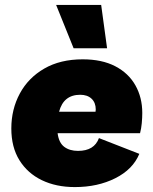

<svg xmlns="http://www.w3.org/2000/svg" viewBox="-20 -751 623 780"><path d="M284 9Q208 9 150 -19Q92 -47 59 -100Q26 -153 26 -229Q26 -307 60.5 -371Q95 -435 160 -472.5Q225 -510 316 -510Q394 -510 448 -482Q502 -454 530 -404.5Q558 -355 558 -292Q558 -273 556 -251Q554 -229 549 -210H214Q219 -171 241 -154.5Q263 -138 297 -138Q363 -138 382 -190L546 -126Q520 -63 448.5 -27Q377 9 284 9ZM306 -366Q238 -366 220 -297H368Q369 -301 369 -306Q369 -334 352 -350Q335 -366 306 -366ZM391 -731 415 -555H279L208 -731Z"/></svg>

Font: Prodigy Sans ExtraBold
Style: Italic
Weight: 800
Italic angle: -13°
Designer: Wei Huang
Foundry: Wei Huang
Version: Version 1.003; ttfautohint (v1.8.3)